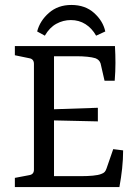

<svg xmlns="http://www.w3.org/2000/svg" viewBox="-20 -755 551 775"><path d="M402 -429 386 -499Q381 -514 365 -520Q352 -524 332 -526Q312 -528 289 -528H198V-314L375 -320V-265L198 -269V-44H309Q333 -44 355 -46Q377 -48 389 -53Q398 -56 402.5 -61Q407 -66 410 -75L437 -153L477 -148Q477 -112 473 -75Q469 -38 462 0H40V-37L98 -48Q117 -51 117 -70V-497Q117 -517 98 -520L40 -532V-569H444Q446 -535 446 -501Q446 -467 443 -429ZM268 -735Q324 -735 360 -702.5Q396 -670 405 -628L368 -611Q351 -641 325 -657.5Q299 -674 266 -674Q235 -674 207.5 -659Q180 -644 161 -611L130 -628Q141 -671 177.5 -703Q214 -735 268 -735Z"/></svg>

Font: Yrsa
Style: Regular
Weight: 400
Designer: Anna Giedrys (Yrsa+Rasa design), David Brezina (Yrsa art-direction, Rasa art-direction, design)
Foundry: Rosetta Type Foundry
Version: Version 2.004